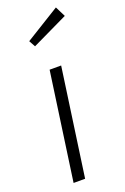

<svg xmlns="http://www.w3.org/2000/svg" viewBox="-151 -828 571 876"><g transform="rotate(-20 134.5 -390.0)"><path d="M176 -523 102 0H46L120 -523ZM244 -780 269 -730 94 -646 77 -677Z"/></g></svg>

Font: Fira Sans Extra Condensed Light
Style: Italic
Weight: 300
Width: 3
Italic angle: -8°
Designer: Carrois Corporate & Edenspiekermann AG
Foundry: Carrois Corporate GbR & Edenspiekermann AG
Version: Version 4.203